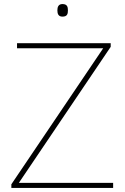

<svg xmlns="http://www.w3.org/2000/svg" viewBox="-20 -927 618 947"><path d="M288 -907C268 -907 263 -892 263 -876C263 -859 268 -845 288 -845C312 -845 315 -859 315 -876C315 -892 312 -907 288 -907ZM538 0V-25H73L526 -696V-714H64V-689H489L36 -18V0Z"/></svg>

Font: Noto Sans Arabic Thin
Style: Regular
Weight: 100
Designer: Monotype Design Team, Nadine Chahine, Nizar Qandah and Khaled Hosny
Foundry: Monotype Imaging Inc.
Version: Version 2.012